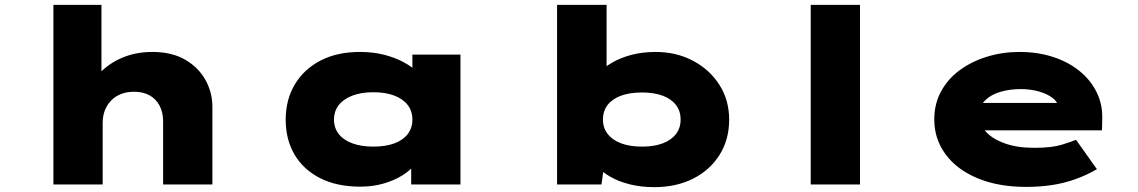

<svg xmlns="http://www.w3.org/2000/svg" viewBox="-20 -760 4690 791"><path d="M200 0V-740H398V-387L342 -363Q352 -415 388.5 -456Q425 -497 482 -521.5Q539 -546 608 -546Q688 -546 743 -514Q798 -482 826.5 -430.5Q855 -379 855 -320V0H652V-259Q652 -298 637 -325.5Q622 -353 595.5 -367.5Q569 -382 532 -382Q503 -382 479.5 -373Q456 -364 439 -347Q422 -330 412.5 -306.5Q403 -283 403 -253V0H302Q251 0 225.5 0Q200 0 200 0Z M1464 9Q1368 9 1299 -26Q1230 -61 1193.5 -123Q1157 -185 1157 -267Q1157 -349 1194.5 -412Q1232 -475 1300.5 -510.5Q1369 -546 1463 -546Q1517 -546 1562 -534.5Q1607 -523 1641.5 -504.5Q1676 -486 1698 -465Q1720 -444 1727 -426L1679 -417V-535H1877V0H1674V-151L1715 -132Q1711 -107 1690 -82Q1669 -57 1636 -36.5Q1603 -16 1559 -3.5Q1515 9 1464 9ZM1518 -156Q1569 -156 1605 -169.5Q1641 -183 1660 -208Q1679 -233 1679 -267Q1679 -302 1660 -327Q1641 -352 1605 -366Q1569 -380 1518 -380Q1468 -380 1431.5 -366Q1395 -352 1375.5 -327Q1356 -302 1356 -267Q1356 -233 1375.5 -208Q1395 -183 1431.5 -169.5Q1468 -156 1518 -156Z M2676 11Q2621 11 2575 -0.5Q2529 -12 2495 -31.5Q2461 -51 2440 -74Q2419 -97 2413 -119L2474 -118L2458 0H2275V-740H2479V-404L2414 -408Q2422 -432 2444 -456.5Q2466 -481 2501 -501.5Q2536 -522 2581.5 -534Q2627 -546 2681 -546Q2766 -546 2834.5 -510Q2903 -474 2943.5 -411Q2984 -348 2984 -267Q2984 -185 2944.5 -122Q2905 -59 2835.5 -24Q2766 11 2676 11ZM2625 -156Q2675 -156 2710.5 -169.5Q2746 -183 2765 -208Q2784 -233 2784 -267Q2784 -303 2764.5 -328Q2745 -353 2709.5 -366Q2674 -379 2625 -379Q2575 -379 2539 -366Q2503 -353 2483.5 -328Q2464 -303 2464 -267Q2464 -233 2483.5 -208Q2503 -183 2539 -169.5Q2575 -156 2625 -156Z M3320 0V-740H3523V0Z M4208 10Q4092 10 4006.5 -26Q3921 -62 3875 -125Q3829 -188 3829 -268Q3829 -332 3857 -383.5Q3885 -435 3934 -471Q3983 -507 4046.5 -526.5Q4110 -546 4180 -546Q4254 -546 4316.5 -526Q4379 -506 4425.5 -469Q4472 -432 4497.5 -381Q4523 -330 4521 -268L4520 -223H3961L3938 -336H4359L4340 -301V-319Q4338 -340 4316.5 -356.5Q4295 -373 4260.5 -383Q4226 -393 4184 -393Q4140 -393 4101 -381.5Q4062 -370 4038 -346Q4014 -322 4014 -284Q4014 -248 4041 -218Q4068 -188 4119 -169.5Q4170 -151 4241 -151Q4313 -151 4355 -164Q4397 -177 4413 -184L4499 -63Q4456 -38 4409.5 -21.5Q4363 -5 4313 2.5Q4263 10 4208 10Z"/></svg>

Font: Lexend Zetta Black
Style: Regular
Weight: 900
Designer: Bonnie Shaver-Troup, Thomas Jockin
Foundry: Lexend
Version: Version 1.007